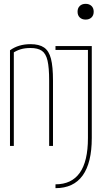

<svg xmlns="http://www.w3.org/2000/svg" viewBox="-20 -760 540 1000"><path d="M32 -498Q76 -530 139 -530Q184 -530 209.5 -512.5Q235 -495 245.5 -454Q256 -413 256 -340V0H236V-340Q236 -408 227.5 -444.5Q219 -481 198 -495.5Q177 -510 139 -510Q109 -510 86.5 -503Q64 -496 44 -482L52 -494V0H32ZM269 200Q353 200 395.5 140Q438 80 438 -41V-500H269V-520H458V-41Q458 88 410.5 154Q363 220 269 220ZM426 -658Q407 -658 395.5 -669Q384 -680 384 -699Q384 -718 395.5 -729Q407 -740 426 -740Q445 -740 456.5 -729Q468 -718 468 -699Q468 -680 456.5 -669Q445 -658 426 -658Z"/></svg>

Font: M PLUS Code Latin Thin
Style: Regular
Weight: 250
Designer: Coji Morishita
Foundry: UNDERFOREST DESIGN
Version: Version 1.002; ttfautohint (v1.8.3)